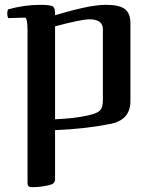

<svg xmlns="http://www.w3.org/2000/svg" viewBox="-20 -534 626 795"><path d="M83 -461 14 -459Q10 -467 10 -478Q10 -486 13 -495Q80 -514 148 -514Q190 -514 199.5 -507Q209 -500 208 -471Q219 -474 245 -481.5Q271 -489 283 -492Q295 -495 316.5 -500Q338 -505 352.5 -507.5Q367 -510 385 -512Q403 -514 419 -514Q474 -514 497 -496.5Q520 -479 520 -438V-117Q521 -35 432 -20Q330 0 208 5V210Q208 224 192 230Q156 241 111 241Q94 241 94 224V-406Q94 -461 83 -461ZM208 -425V-40Q291 -44 339 -55Q379 -63 392.5 -75Q406 -87 406 -119V-413Q406 -454 350 -454Q317 -454 208 -425Z"/></svg>

Font: Federant
Style: Medium
Weight: 500
Designer: Cyreal (www.cyreal.org)
Foundry: Cyreal (www.cyreal.org)
Version: Version 1.010